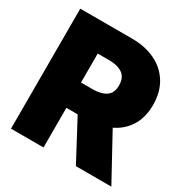

<svg xmlns="http://www.w3.org/2000/svg" viewBox="-166 -868 977 1008"><g transform="rotate(30 322.5 -364.0)"><path d="M35.2 0V-727.5H348.6Q429.7 -727.5 490.5 -698Q551.3 -668.5 585.2 -613Q619.1 -557.6 619.1 -480.5Q619.1 -404.8 586.2 -352.1Q553.2 -299.3 495.1 -271.5L643.6 0H428.7L300.8 -240.2H232.4V0ZM301.8 -569.3H232.4V-393.6H301.8Q354 -393.6 383.5 -413.6Q413.1 -433.6 413.1 -480.5Q413.1 -526.9 383.5 -548.1Q354 -569.3 301.8 -569.3Z"/></g></svg>

Font: Inter Tight Black
Style: Regular
Weight: 900
Designer: Rasmus Andersson
Foundry: rsms
Version: Version 3.004; ttfautohint (v1.8.4.7-5d5b)